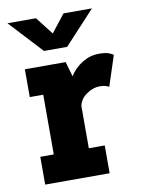

<svg xmlns="http://www.w3.org/2000/svg" viewBox="-81 -763 612 820"><g transform="rotate(-10 225.0 -353.0)"><path d="M48 0V-120.5H106.5V-379.5H48V-500H225L243.5 -435.5Q265 -469.5 298.8 -490Q332.5 -510.5 370.5 -510.5Q401 -510.5 415.5 -504Q430 -497.5 433 -495L390 -363.5Q387 -366 376.5 -369.5Q366 -373 350 -373Q321 -373 292.8 -353.5Q264.5 -334 258.5 -303.5V-120.5H327.5V0ZM9 -706.5H132.5L192 -630L252 -706.5H375.5L242.5 -563H142Z"/></g></svg>

Font: Trispace Condensed
Style: Bold
Weight: 700
Width: 3
Designer: Tyler Finck
Foundry: Etcetera Type Company
Version: Version 1.210; ttfautohint (v1.8.3)